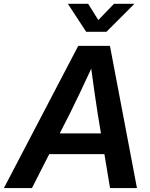

<svg xmlns="http://www.w3.org/2000/svg" viewBox="-56 -962 769 982"><path d="M-36.1 0 344.2 -727.5H506.3L644.5 0H506.8L478 -173.8H195.8L107.4 0ZM249.5 -279.8H460.4L443.4 -382.3Q435.5 -432.6 427.7 -487.3Q419.9 -542 410.6 -610.8Q378.9 -542 352.8 -487.3Q326.7 -432.6 301.8 -382.3ZM395 -942.4 446.8 -859.4 526.9 -942.4H630.9V-941.9L488.3 -799.3H384.8L291.5 -941.9V-942.4Z"/></svg>

Font: Inter Display SemiBold
Style: Italic
Weight: 600
Italic angle: -9.39999°
Designer: Rasmus Andersson
Foundry: rsms
Version: Version 4.000;git-a52131595